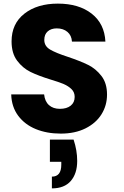

<svg xmlns="http://www.w3.org/2000/svg" viewBox="-20 -732 687 1062"><path d="M316 7Q239 7 178 -18Q117 -43 80.5 -92Q44 -141 42 -210H224Q228 -171 251 -150.5Q274 -130 311 -130Q349 -130 371 -147.5Q393 -165 393 -196Q393 -222 375.5 -239Q358 -256 332.5 -267Q307 -278 260 -292Q192 -313 149 -334Q106 -355 75 -396Q44 -437 44 -503Q44 -601 115 -656.5Q186 -712 300 -712Q416 -712 487 -656.5Q558 -601 563 -502H378Q376 -536 353 -555.5Q330 -575 294 -575Q263 -575 244 -558.5Q225 -542 225 -511Q225 -477 257 -458Q289 -439 357 -417Q425 -394 467.5 -373Q510 -352 541 -312Q572 -272 572 -209Q572 -149 541.5 -100Q511 -51 453 -22Q395 7 316 7ZM387 40Q407 100 407 158Q407 228 371.5 269Q336 310 267 310V245Q319 245 319 179V163H256V40Z"/></svg>

Font: Fz Poppins
Style: Bold
Weight: 700
Designer: Ninad Kale (Devanagari), Jonny Pinhorn (Latin)
Foundry: Indian Type Foundry
Version: Vit hóa bi Vntype.Com & FontZin.Com